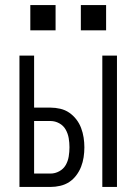

<svg xmlns="http://www.w3.org/2000/svg" viewBox="-20 -740 540 760"><path d="M385 0V-520H443V0ZM57 0V-520H115V-314H180Q199 -314 218.5 -309.5Q238 -305 254 -294Q270 -283 282 -267.5Q294 -252 301 -233.5Q308 -215 311 -195.5Q314 -176 314 -157Q314 -137 311 -117.5Q308 -98 301 -80Q294 -62 282 -46Q270 -30 254 -19.5Q238 -9 218.5 -4.5Q199 0 180 0ZM115 -53H180Q198 -53 214.5 -62Q231 -71 240 -86.5Q249 -102 252 -120.5Q255 -139 255 -157Q255 -175 252 -193Q249 -211 240 -227Q231 -243 214.5 -252Q198 -261 180 -261H115ZM300 -620V-720H400V-620ZM100 -620V-720H200V-620Z"/></svg>

Font: Iosevka Fixed SS04 Light
Style: Regular
Weight: 300
Monospace: yes
Designer: Belleve Invis
Foundry: Belleve Invis
Version: Version 32.5.0